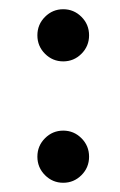

<svg xmlns="http://www.w3.org/2000/svg" viewBox="-20 -434 260 416"><path d="M77.5 -317.5Q61 -334 61 -357.5Q61 -381 77.5 -397.5Q94 -414 117 -414Q140 -414 156.5 -397.5Q173 -381 173 -357.5Q173 -334 156.5 -317.5Q140 -301 117 -301Q94 -301 77.5 -317.5ZM77.5 -54.5Q61 -71 61 -94.5Q61 -118 77.5 -134.5Q94 -151 117 -151Q140 -151 156.5 -134.5Q173 -118 173 -94.5Q173 -71 156.5 -54.5Q140 -38 117 -38Q94 -38 77.5 -54.5Z"/></svg>

Font: Libertinus Sans
Style: Regular
Weight: 400
Designer: Philipp H. Poll
Foundry: Khaled Hosny
Version: Version 6.1